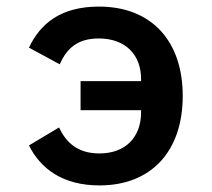

<svg xmlns="http://www.w3.org/2000/svg" viewBox="-20 -548 640 580"><path d="M223.4 -215.2H406.2V-208.8C406.2 -133.5 359 -84.5 280.5 -84.5C215.9 -84.5 180.4 -115.8 158.4 -163L67.5 -108.7C102.6 -38 170.1 12.1 280.5 12.1C437.9 12.1 532 -92 532 -258.2C532 -423.7 438.2 -528.1 278.8 -528.1C164.1 -528.1 101.6 -476.9 67.5 -404.1L160.5 -353.7C181.8 -402.3 214.8 -431.8 278.4 -431.8C358.7 -431.8 406.2 -382.8 406.2 -309.3V-302.9H223.4Z"/></svg>

Font: Margiela Mono SemiBold
Style: Regular
Weight: 600
Designer: Mike Abbink, Paul van der Laan, Pieter van Rosmalen
Foundry: Bold Monday
Version: Version 2.003 2021